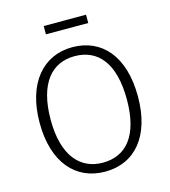

<svg xmlns="http://www.w3.org/2000/svg" viewBox="-132 -1022 1010 1139"><g transform="rotate(-15 373.0 -452.5)"><path d="M503 -866V-917H243V-866ZM373 -752C195 -752 71 -612 71 -368C71 -122 194 12 373 12C556 12 675 -126 675 -369C675 -619 553 -752 373 -752ZM373 -697C515 -697 607 -594 607 -369C607 -147 517 -43 373 -43C235 -43 139 -147 139 -368C139 -593 233 -697 373 -697Z"/></g></svg>

Font: Glow Sans SC Normal
Style: Regular
Weight: 400
Designer: Ryoko NISHIZUKA (kana, bopomofo & ideographs); Paul D. Hunt (Latin, Greek & Cyrillic); Sandoll Communications, Soo-young
Version: Version 0.93